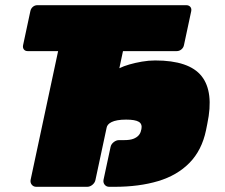

<svg xmlns="http://www.w3.org/2000/svg" viewBox="-20 -720 868 740"><path d="M120 0Q109 0 102.5 -8Q96 -16 98 -27L204 -523H87Q77 -523 72 -529.5Q67 -536 69 -546L97 -677Q99 -687 106.5 -693.5Q114 -700 124 -700H698Q708 -700 713.5 -693.5Q719 -687 717 -677L689 -546Q687 -536 679 -529.5Q671 -523 661 -523H454L440 -457Q456 -465 478.5 -471.5Q501 -478 527 -482.5Q553 -487 578 -487Q709 -487 757 -426.5Q805 -366 779 -243L774 -218Q758 -141 710.5 -92.5Q663 -44 589.5 -22Q516 0 421 0H401Q390 0 383.5 -8Q377 -16 379 -27L406 -153Q408 -164 418 -172Q428 -180 439 -180H459Q481 -180 494 -185Q507 -190 514.5 -198.5Q522 -207 524 -219L525 -222Q529 -242 515 -250.5Q501 -259 466 -259Q447 -259 433 -256.5Q419 -254 410 -249.5Q401 -245 396.5 -239.5Q392 -234 391 -228L348 -27Q346 -16 336.5 -8Q327 0 316 0Z"/></svg>

Font: Rubik Light Black
Style: Italic
Weight: 900
Italic angle: -12°
Version: Version 2.104